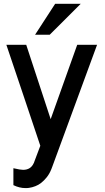

<svg xmlns="http://www.w3.org/2000/svg" viewBox="-20 -754 540 986"><path d="M376.5 -523.9H478.5L248.5 102.1Q247.6 104.5 246.1 108.4Q244.6 112.3 243.7 114.7Q234.4 138.2 220.5 155.8Q206.5 173.3 190.4 186Q177.7 195.8 161.6 202.1Q145.5 208.5 128.4 210.9Q124 211.4 119.6 211.7Q115.2 211.9 110.4 211.9Q80.1 211.9 48.8 196.8V109.9Q67.4 114.3 79.6 116.2Q91.8 118.2 98.6 118.2Q138.2 118.2 153.3 83.5V84.5L157.2 73.7L187 -5.4Q144.5 -133.3 100.1 -264.6Q55.7 -396 12.7 -523.9H114.7L240.2 -142.1ZM263.2 -734.4H394.5L235.4 -575.7H160.2Z"/></svg>

Font: SolaimanLipi
Style: Bold
Weight: 700
Designer: Solaiman Karim
Foundry: Al Mamun Sumon
Version: Version 2.000